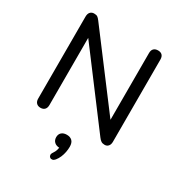

<svg xmlns="http://www.w3.org/2000/svg" viewBox="-222 -859 1185 1272"><g transform="rotate(30 370.5 -223.0)"><path d="M128 7Q108 7 96.5 -5Q85 -17 85 -38V-665Q85 -688 96 -700Q107 -712 125 -712Q142 -712 151 -706Q160 -700 171 -685L595 -123H570V-667Q570 -689 581.5 -700.5Q593 -712 614 -712Q635 -712 646 -700.5Q657 -689 657 -667V-38Q657 -17 646.5 -5Q636 7 619 7Q603 7 592.5 0.5Q582 -6 571 -21L148 -583H171V-38Q171 -17 160 -5Q149 7 128 7ZM388 252Q379 263 368.5 265Q358 267 350.5 261.5Q343 256 341.5 246Q340 236 349 223Q360 208 365 190Q370 172 370 158L373 174Q346 174 331 160Q316 146 316 123Q316 100 330.5 87Q345 74 370 74Q396 74 411 88.5Q426 103 426 134Q426 153 422 174.5Q418 196 409.5 216Q401 236 388 252Z"/></g></svg>

Font: Nunito Medium
Style: Regular
Weight: 500
Designer: Vernon Adams
Foundry: Vernon Adams
Version: Version 3.601